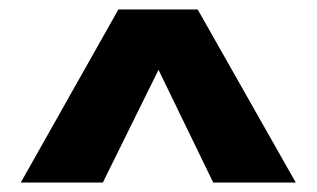

<svg xmlns="http://www.w3.org/2000/svg" viewBox="-20 -742 671 407"><path d="M24 -355 231 -722H399L607 -355H432L316 -594L198 -355Z"/></svg>

Font: Work Sans ExtraBold
Style: Regular
Weight: 800
Designer: Wei Huang
Foundry: Wei Huang
Version: Version 2.012; ttfautohint (v1.8.3)